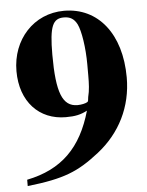

<svg xmlns="http://www.w3.org/2000/svg" viewBox="-51 -730 603 785"><g transform="rotate(-5 250.0 -337.5)"><path d="M31 13C182 -4 240 -28 328 -97C421 -170 473 -274 473 -394C473 -573 381 -688 241 -688C116 -688 26 -588 26 -459C26 -333 102 -254 211 -254C250 -254 272 -259 299 -273C257 -125 175 -42 31 -13ZM317 -461V-414C317 -384 316 -355 309 -328C308 -315 307 -310 304 -308C297 -303 278 -299 263 -299C201 -299 178 -358 178 -513C178 -631 193 -661 238 -661C264 -661 280 -651 292 -628C306 -600 317 -530 317 -461Z"/></g></svg>

Font: STIXGeneral
Style: Bold
Weight: 700
Designer: MicroPress Inc., with final additions and corrections provided by Coen Hoffman, Elsevier (retired)
Version: Version 1.1.0